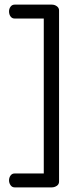

<svg xmlns="http://www.w3.org/2000/svg" viewBox="-20 -788 343 829"><path d="M169 -708H43Q32 -708 25.5 -717Q19 -726 19 -739Q19 -750 25.5 -759Q32 -768 43 -768H204Q216 -768 225.5 -761Q235 -754 235 -743V-4Q235 8 225 14.5Q215 21 204 21H43Q32 21 25.5 11.5Q19 2 19 -9Q19 -21 25.5 -30Q32 -39 43 -39H169Z"/></svg>

Font: Dosis
Style: Book
Weight: 400
Designer: EdgarTolentino, PabloImpallari, IginoMarini
Foundry: EdgarTolentino, PabloImpallari, IginoMarini
Version: Version 1.007